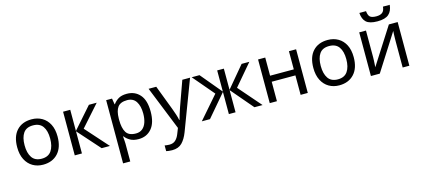

<svg xmlns="http://www.w3.org/2000/svg" viewBox="-70 -1398 5025 2277"><g transform="rotate(-15 2442.0 -259.0)"><path d="M551 -269Q551 -136 483.5 -63Q416 10 301 10Q230 10 174.5 -22.5Q119 -55 87 -117.5Q55 -180 55 -269Q55 -402 121.5 -474Q188 -546 304 -546Q376 -546 432 -513.5Q488 -481 519.5 -419.5Q551 -358 551 -269ZM146 -269Q146 -174 183.5 -118.5Q221 -63 303 -63Q384 -63 422 -118.5Q460 -174 460 -269Q460 -364 422 -418Q384 -472 302 -472Q220 -472 183 -418Q146 -364 146 -269Z M1007 -536H1103L874 -278L1122 0H1020L778 -272V0H690V-536H778V-276Z M1474 -546Q1573 -546 1633.5 -477Q1694 -408 1694 -269Q1694 -132 1633.5 -61Q1573 10 1473 10Q1411 10 1370.5 -13Q1330 -36 1307 -68H1301Q1302 -51 1304.5 -25Q1307 1 1307 20V240H1219V-536H1291L1303 -463H1307Q1331 -498 1370 -522Q1409 -546 1474 -546ZM1458 -472Q1376 -472 1342 -426Q1308 -380 1307 -286V-269Q1307 -170 1339.5 -116.5Q1372 -63 1460 -63Q1508 -63 1540 -89.5Q1572 -116 1587.5 -163Q1603 -210 1603 -270Q1603 -362 1567.5 -417Q1532 -472 1458 -472Z M1740 -536H1834L1950 -231Q1965 -190 1977 -154Q1989 -118 1995 -85H1999Q2005 -110 2018 -150.5Q2031 -191 2045 -232L2154 -536H2249L2018 74Q1989 150 1945 195Q1901 240 1823 240Q1799 240 1781 237.5Q1763 235 1750 232V162Q1761 164 1776.5 166Q1792 168 1809 168Q1855 168 1883 142Q1911 116 1928 73L1956 2Z M2977 -536 2756 -276 2996 0H2896L2664 -272V0H2582V-272L2350 0H2250L2490 -276L2269 -536H2365L2582 -276V-536H2664V-276L2882 -536Z M3172 -536V-313H3463V-536H3551V0H3463V-239H3172V0H3084V-536Z M4187 -269Q4187 -136 4119.5 -63Q4052 10 3937 10Q3866 10 3810.5 -22.5Q3755 -55 3723 -117.5Q3691 -180 3691 -269Q3691 -402 3757.5 -474Q3824 -546 3940 -546Q4012 -546 4068 -513.5Q4124 -481 4155.5 -419.5Q4187 -358 4187 -269ZM3782 -269Q3782 -174 3819.5 -118.5Q3857 -63 3939 -63Q4020 -63 4058 -118.5Q4096 -174 4096 -269Q4096 -364 4058 -418Q4020 -472 3938 -472Q3856 -472 3819 -418Q3782 -364 3782 -269Z M4409 -536V-209Q4409 -196 4408 -172.5Q4407 -149 4405.5 -124.5Q4404 -100 4403 -87L4690 -536H4798V0H4716V-316Q4716 -332 4716.5 -358Q4717 -384 4718 -409.5Q4719 -435 4720 -448L4435 0H4326V-536ZM4760 -758Q4753 -683 4709.5 -644.5Q4666 -606 4571 -606Q4473 -606 4432.5 -644Q4392 -682 4387 -758H4469Q4474 -704 4497 -685.5Q4520 -667 4573 -667Q4619 -667 4645.5 -686.5Q4672 -706 4677 -758Z"/></g></svg>

Font: Apis
Style: Regular
Weight: 400
Designer: Monotype Design Team
Foundry: Monotype Imaging Inc.
Version: Version 2.000; build 0001